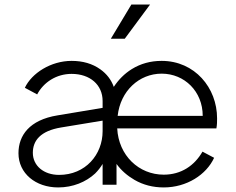

<svg xmlns="http://www.w3.org/2000/svg" viewBox="-20 -810 1033 842"><path d="M527 -640 638 -790H556L466 -640ZM235 12C300 12 357 -12 397 -49C410 -62 421 -76 430 -91V0H491V-91C512 -62 539 -39 570 -21C608 1 651 12 698 12C799 12 885 -44 919 -118L868 -145C833 -84 775 -44 698 -44C589 -44 500 -128 494 -247H929C932 -263 932 -278 932 -291C932 -425 834 -543 689 -543C640 -543 597 -531 558 -507C526 -487 500 -461 479 -429C468 -460 448 -486 420 -506C385 -531 343 -543 294 -543C203 -543 119 -489 89 -425L143 -396C171 -449 227 -486 294 -486C375 -486 430 -438 430 -367V-337L232 -304C109 -284 61 -216 61 -138C61 -50 136 12 235 12ZM496 -302C508 -411 590 -487 689 -487C789 -487 869 -409 869 -302ZM239 -43C172 -43 124 -83 124 -140C124 -193 157 -236 248 -251L430 -281V-235C430 -132 355 -43 239 -43Z"/></svg>

Font: Plus Jakarta Sans Light
Style: Regular
Weight: 300
Designer: Gumpita Rahayu
Foundry: Tokotype
Version: Version 2.071;gftools[0.9.30]